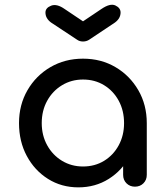

<svg xmlns="http://www.w3.org/2000/svg" viewBox="-20 -804 715 828"><path d="M318 4Q245 4 187 -32.5Q129 -69 95.5 -131.5Q62 -194 62 -273Q62 -352 98.5 -415Q135 -478 197.5 -514.5Q260 -551 338 -551Q416 -551 478 -514.5Q540 -478 576.5 -415Q613 -352 613 -273H574Q574 -194 540.5 -131.5Q507 -69 449 -32.5Q391 4 318 4ZM338 -86Q389 -86 429 -110.5Q469 -135 492 -177.5Q515 -220 515 -273Q515 -327 492 -369.5Q469 -412 429 -436.5Q389 -461 338 -461Q288 -461 247.5 -436.5Q207 -412 183.5 -369.5Q160 -327 160 -273Q160 -220 183.5 -177.5Q207 -135 247.5 -110.5Q288 -86 338 -86ZM562 1Q540 1 525.5 -13.5Q511 -28 511 -50V-203L530 -309L613 -273V-50Q613 -28 598.5 -13.5Q584 1 562 1ZM338 -625Q323 -625 312 -633L200 -707Q176 -725 176 -750Q176 -770 200.5 -779.5Q225 -789 259 -765L338 -712L417 -765Q455 -791 477.5 -780.5Q500 -770 500 -750Q500 -725 476 -707L365 -633Q353 -625 338 -625Z"/></svg>

Font: Comfortaa
Style: Bold
Weight: 700
Designer: Johan Aakerlund
Foundry: Johan Aakerlund
Version: Version 3.104; ttfautohint (v1.8.1.43-b0c9)